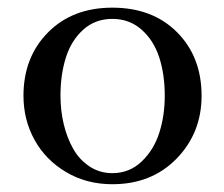

<svg xmlns="http://www.w3.org/2000/svg" viewBox="-20 -472 582 499"><path d="M41 -223.1Q41 -323.2 104.7 -387.7Q168.5 -452.1 272 -452.1Q376.5 -452.1 440.2 -388.2Q503.9 -324.2 503.9 -223.1Q503.9 -126.5 439 -59.8Q374 6.8 272 6.8Q205.1 6.8 151.9 -24.7Q98.6 -56.2 69.8 -108.4Q41 -160.6 41 -223.1ZM137.2 -223.1Q137.2 -185.1 145.5 -149.9Q153.8 -114.7 169.9 -85.9Q186 -57.1 212.4 -39.6Q238.8 -22 272 -22Q316.4 -22 348.1 -52.2Q379.9 -82.5 394 -127Q408.2 -171.4 408.2 -223.1Q408.2 -278.8 393.8 -323Q379.4 -367.2 347.9 -395Q316.4 -422.9 272 -422.9Q227.5 -422.9 196.5 -395Q165.5 -367.2 151.4 -323Q137.2 -278.8 137.2 -223.1Z"/></svg>

Font: Dihjauti S
Style: Bold
Weight: 700
Designer: T. Christopher White
Version: Version 3.0.0